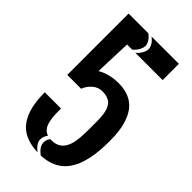

<svg xmlns="http://www.w3.org/2000/svg" viewBox="-266 -955 1044 1044"><g transform="rotate(45 256.5 -433.0)"><path d="M254.4 -90.8Q269.5 -90.8 282.5 -94Q295.4 -97.2 304.9 -103Q314.5 -108.9 322.3 -117.2Q330.1 -125.5 335.4 -135.7Q340.8 -146 345 -158.2Q349.1 -170.4 351.3 -183.8Q353.5 -197.3 355 -211.9Q356.4 -226.6 356.7 -241.9Q356.9 -257.3 357.4 -273.2Q357.9 -289.1 357.4 -305.2Q357.4 -315.9 357.4 -321.3Q357.4 -342.3 356.9 -357.2Q356.4 -372.1 354.2 -389.4Q352.1 -406.7 348.1 -418.5Q344.2 -430.2 337.4 -441.9Q330.6 -453.6 320.8 -460.4Q311 -467.3 296.6 -471.4Q282.2 -475.6 264.2 -475.6Q231 -475.6 206.5 -454.1Q182.1 -432.6 170.9 -403.3H64.5V-875H216.3Q236.8 -859.9 245.8 -843Q254.9 -826.2 254.2 -813Q253.4 -799.8 246.3 -786.4Q239.3 -772.9 232.2 -764.9Q225.1 -756.8 216.3 -750H177.7L169.9 -538.1Q222.7 -569.3 294.9 -569.3Q337.4 -569.3 369.9 -556.4Q402.3 -543.5 423.3 -521Q444.3 -498.5 457.8 -465.3Q471.2 -432.1 476.8 -395Q482.4 -357.9 482.4 -312.5Q482.4 -273.9 479.7 -240.5Q477.1 -207 470.2 -174.3Q463.4 -141.6 452.9 -115.2Q442.4 -88.9 425.8 -65.9Q409.2 -43 387.7 -27.3Q366.2 -11.7 337.2 -2.2Q308.1 7.3 272.9 8.8Q209.5 -37.1 245.6 -91.3Q250 -90.8 254.4 -90.8ZM224.1 -95.2Q207 -101.1 195.8 -114Q184.6 -127 179.2 -146.2Q173.8 -165.5 171.9 -184.8Q169.9 -204.1 169.9 -230.5V-250H44.9Q44.9 -189.5 55.4 -144Q65.9 -98.6 89.4 -64.2Q112.8 -29.8 152.6 -11.5Q192.4 6.8 248.5 8.8Q229 -5.4 219 -20.3Q209 -35.2 208.5 -48.8Q208 -62.5 212.2 -73.5Q216.3 -84.5 224.1 -95.2ZM240.7 -750H451.2V-875H240.7Q261.2 -859.9 270.3 -843Q279.3 -826.2 278.6 -813Q277.8 -799.8 270.8 -786.4Q263.7 -772.9 256.6 -764.9Q249.5 -756.8 240.7 -750Z"/></g></svg>

Font: Oswald
Style: Stencbab
Weight: 400
Designer: Mathieu Le Lay
Foundry: Mathieu Le Lay
Version: Version 1.000